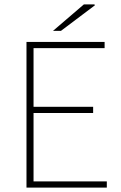

<svg xmlns="http://www.w3.org/2000/svg" viewBox="-20 -850 550 870"><path d="M100 0V-660H454V-632H132V-366H402V-338H132V-28H464V0ZM220 -710 360 -830H408L410 -826L256 -710Z"/></svg>

Font: Source Sans 3 ExtraLight ExtraLight
Style: Regular
Weight: 250
Version: Version 3.052;hotconv 1.1.0;makeotfexe 2.6.0